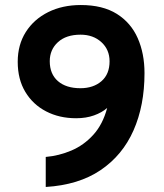

<svg xmlns="http://www.w3.org/2000/svg" viewBox="-20 -732 654 764"><path d="M162 12V-107.5Q214.5 -112 264 -133Q313.5 -154 351.2 -195.5Q389 -237 406.5 -302.5Q385.5 -284 354 -272.8Q322.5 -261.5 283 -261.5Q216 -261.5 163.5 -288.8Q111 -316 80.8 -366.2Q50.5 -416.5 50.5 -486Q50.5 -554 82.8 -604.8Q115 -655.5 171.8 -683.8Q228.5 -712 301.5 -712Q388.5 -712 444.8 -676.8Q501 -641.5 528 -580.2Q555 -519 555 -441Q555 -312 511.2 -213Q467.5 -114 380.2 -55Q293 4 162 12ZM300 -381Q351.5 -381 383.8 -409Q416 -437 416 -488Q416 -534.5 383.5 -564.2Q351 -594 300.5 -594Q243 -594 210.5 -564.2Q178 -534.5 178 -488.5Q178 -437.5 210.5 -409.2Q243 -381 300 -381Z"/></svg>

Font: Overpass
Style: Bold
Weight: 700
Designer: Delve Withrington, Dave Bailey, Thomas Jockin
Foundry: Delve Fonts LLC
Version: Version 4.000; ttfautohint (v1.8.3)